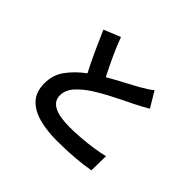

<svg xmlns="http://www.w3.org/2000/svg" viewBox="-179 -1056 1358 1358"><g transform="rotate(45 500.0 -377.0)"><path d="M330 -797Q359 -719 392 -648.5Q425 -578 455 -520Q517 -556 576.5 -587Q636 -618 671 -638Q700 -655 722.5 -669Q745 -683 764 -699L833 -583Q811 -570 786.5 -556.5Q762 -543 734 -529Q703 -514 655 -490.5Q607 -467 554 -439Q501 -411 455 -381Q393 -340 354.5 -296Q316 -252 316 -199Q316 -89 524 -89Q576 -89 634.5 -93.5Q693 -98 750 -106.5Q807 -115 851 -126L849 18Q785 29 705.5 36Q626 43 528 43Q429 43 349.5 22Q270 1 224 -48.5Q178 -98 178 -184Q178 -267 225 -331Q272 -395 344 -448Q310 -512 274.5 -589.5Q239 -667 205 -746Z"/></g></svg>

Font: Chiron Sans HK TT
Style: Bold
Weight: 700
Designer: Ryoko NISHIZUKA 西塚涼子 (kana, bopomofo & ideographs); Paul D. Hunt (Latin, Greek & Cyrillic); Sandoll Communications 산돌커뮤니
Foundry: Adobe
Version: Version 2.022;hotconv 1.0.109;makeotfexe 2.5.65596